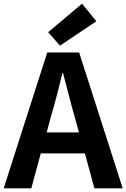

<svg xmlns="http://www.w3.org/2000/svg" viewBox="-24 -1026 688 1046"><path d="M501 -910.2 302.7 -777.3 238.3 -850.6 422.9 -1005.9ZM230.5 -304.7H406.2L383.8 -385.7Q371.1 -428.7 349.6 -512.2Q328.1 -595.7 319.3 -627.9H315.4Q290 -514.6 252 -385.7ZM490.2 0 438.5 -190.4H198.2L146.5 0H-3.9L233.4 -740.2H407.2L644.5 0Z"/></svg>

Font: Gen Shin Gothic Bold
Style: Bold
Weight: 700
Designer: [Source Han Sans]
Ryoko NISHIZUKA  (kana & ideographs); Paul D. Hunt (Latin, Greek & Cyrillic); Wenlong ZHANG  (bopomofo
Version: Version 1.002.20150607